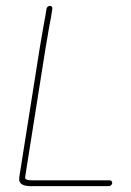

<svg xmlns="http://www.w3.org/2000/svg" viewBox="-20 -661 448 658"><path d="M116.1 -496 47.2 -61C46.2 -55 45.7 -49.7 45.6 -45C47 -30.3 60.5 -23 86.1 -23H352.9C355.6 -23 358.1 -24 360.4 -26C362.7 -28 364.1 -30.3 364.5 -33C364.9 -35.7 364.3 -38 362.6 -40C360.9 -42 358.7 -43 356.1 -43H89.3C77.3 -43 69.6 -45 66.3 -49C66.1 -52.3 66.4 -56.3 67.2 -61L136.1 -496L149.1 -572C151.8 -584.7 153.7 -595 155 -603L159.4 -631C159.9 -633.7 159.2 -636 157.5 -638C155.9 -640 153.7 -641 151 -641C148.4 -641 145.9 -640 143.5 -638C141.2 -636 139.9 -633.7 139.4 -631L135 -603C133.7 -595 131.8 -585 129.3 -573Z"/></svg>

Font: Proton
Style: RgCndIt
Weight: 500
Version: Version 1.017